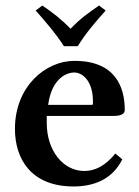

<svg xmlns="http://www.w3.org/2000/svg" viewBox="-20 -664 501 694"><path d="M397 -109C360 -64 323 -46 285 -46C207 -46 149 -121 149 -219V-245H392C416 -245 431 -252 431 -266C431 -351 396 -444 249 -444C144 -444 34 -351 34 -198C34 -88 94 10 246 10C315 10 385 -13 422 -88ZM261 -497C290 -544 326 -586 362 -626L338 -644C299 -617 269 -596 235 -560C198 -598 172 -617 133 -644L109 -626C144 -586 182 -543 211 -497ZM154 -285C168 -387 227 -402 248 -402C275 -402 316 -376 316 -296C316 -290 316 -287 314 -285Z"/></svg>

Font: Libertinus Serif Semibold
Style: Regular
Weight: 600
Designer: Philipp H. Poll, Khaled Hosny
Foundry: Caleb Maclennan
Version: Version 7.050;RELEASE